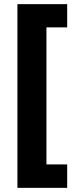

<svg xmlns="http://www.w3.org/2000/svg" viewBox="-20 -743 368 926"><path d="M304 163V50H204V-611H304V-723H64V163Z"/></svg>

Font: Noto Sans Arabic ExtBd
Style: Regular
Weight: 800
Designer: Monotype Design Team, Nadine Chahine, Nizar Qandah and Khaled Hosny
Foundry: Monotype Imaging Inc.
Version: Version 2.012